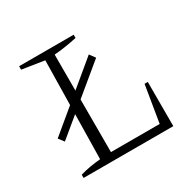

<svg xmlns="http://www.w3.org/2000/svg" viewBox="-121 -644 777 771"><g transform="rotate(-30 267.5 -259.0)"><path d="M458 -205H473V0H57V-15Q81 -22 105 -26Q129 -30 152 -32L160 -486L57 -502V-518H310V-503Q287 -498 259.5 -493.5Q232 -489 204 -487V-35H430ZM65 -164 46 -189 323 -419 342 -393Z"/></g></svg>

Font: Piazzolla SC ExtraLight
Style: Regular
Weight: 200
Designer: Juan Pablo del Peral
Foundry: Huerta Tipografica
Version: Version 1.330